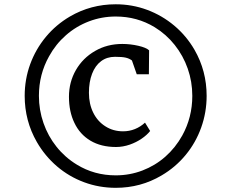

<svg xmlns="http://www.w3.org/2000/svg" viewBox="-20 -937 1080 896"><path d="M887.7 -704.6Q944.3 -606 944.3 -489.7Q944.3 -412.6 918.9 -341.8Q893.6 -271 846.2 -213.6Q798.8 -156.2 733.9 -118.2Q636.7 -60.5 520 -60.5Q442.9 -60.5 372.8 -86.4Q302.7 -112.3 246.1 -160.6Q189.5 -209 151.9 -274.4Q95.2 -373 95.2 -489.7Q95.2 -566.9 120.8 -637.2Q146.5 -707.5 193.8 -764.6Q241.2 -821.8 306.2 -859.9Q403.8 -917 520 -917Q596.7 -917 666.5 -891.1Q736.3 -865.2 793.2 -817.4Q850.1 -769.5 887.7 -704.6ZM830.6 -304.7Q877.4 -389.6 877.4 -489.7Q877.4 -555.7 856.2 -616.5Q835 -677.2 795.4 -727.1Q755.9 -776.9 701.7 -810.1Q619.6 -859.9 520 -859.9Q454.6 -859.9 395 -837.2Q335.4 -814.5 287.8 -772.7Q240.2 -731 209 -674.3Q161.6 -589.8 161.6 -489.7Q161.6 -423.8 182.9 -362.8Q204.1 -301.8 243.9 -252Q283.7 -202.1 338.4 -168.9Q419.9 -118.7 520 -118.7Q585.4 -118.7 644.8 -141.4Q704.1 -164.1 751.5 -205.8Q798.8 -247.6 830.6 -304.7ZM423.8 -699.2Q480 -731.9 550.8 -731.9Q587.9 -731.9 625.2 -723.4Q662.6 -714.8 675.8 -702.1L674.8 -590.3H618.2L595.7 -654.8Q583.5 -664.1 566.7 -668Q549.8 -671.9 516.6 -671.9Q479 -671.9 451.7 -651.4Q424.3 -630.9 409.7 -592.8Q395 -554.7 395 -503.9Q395 -451.7 415.3 -410.9Q435.5 -370.1 472.2 -347.2Q508.3 -324.2 554.2 -324.2Q583.5 -324.2 609.6 -334.7Q635.7 -345.2 656.7 -364.7L680.7 -325.7Q665.5 -306.6 640.9 -289.8Q616.2 -272.9 585.9 -262.2Q553.7 -251 521.5 -251Q451.7 -251 402.1 -280.5Q352.5 -310.1 327.1 -363.8Q301.8 -416 301.8 -485.8Q301.8 -553.7 334.2 -610.1Q366.7 -666.5 423.8 -699.2Z"/></svg>

Font: Merriweather
Style: Regular
Weight: 400
Designer: Eben Sorkin
Foundry: Eben Sorkin
Version: Version 1.584; ttfautohint (v1.8.1)